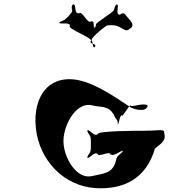

<svg xmlns="http://www.w3.org/2000/svg" viewBox="-20 -1173 966 1044"><path d="M770 -462C724 -462 512 -462 512 -444C494 -426 465 -472 456 -464C456 -446 454 -480 454 -462C464 -434 474 -442 474 -406V-373C474 -337 464 -344 454 -317C454 -299 456 -334 456 -316C465 -307 494 -353 512 -335C512 -317 579 -353 579 -335C601 -317 638 -360 652 -352C652 -334 650 -373 650 -355C636 -328 617 -336 610 -298C592 -227 539 -230 482 -216C396 -194 325 -318 325 -406C325 -496 397 -623 482 -600C529 -587 567 -603 600 -548C610 -518 620 -529 621 -499C621 -481 624 -517 624 -499C623 -493 633 -552 643 -546C643 -528 690 -616 690 -598C700 -592 726 -604 760 -605C783 -605 793 -599 769 -579C749 -571 716 -577 694 -587C613 -639 521 -707 424 -733C253 -778 156 -655 175 -476C194 -300 328 -160 502 -150C648 -142 775 -197 824 -370C839 -388 842 -394 805 -410C733 -443 659 -393 659 -319C659 -260 704 -305 760 -305C780 -323 811 -356 838 -378C892 -416 872 -437 872 -459C863 -471 834 -462 770 -462ZM666 -1088C658 -1099 650 -1107 632 -1093C603 -1094 632 -1149 616 -1148C598 -1134 631 -1163 613 -1149C592 -1123 613 -1124 581 -1101C563 -1087 536 -1070 518 -1056C490 -1036 512 -1044 494 -1022C476 -1008 516 -1036 498 -1022C480 -1017 502 -1063 474 -1056C456 -1042 428 -1115 410 -1101C378 -1097 399 -1150 378 -1149C360 -1135 393 -1162 375 -1148C359 -1122 388 -1121 359 -1093C341 -1079 371 -1099 353 -1085C323 -1057 334 -1067 303 -1052C285 -1038 321 -1064 303 -1050C298 -1038 364 -1056 360 -1032C342 -1018 492 -964 474 -950C464 -930 512 -939 494 -917C476 -903 516 -931 498 -917C480 -912 490 -930 480 -950C462 -964 573 -1046 565 -1035C571 -1034 603 -1044 641 -1020C670 -1003 669 -1004 696 -1024C710 -1045 686 -1062 666 -1088Z"/></svg>

Font: Hussar Przerywany
Style: Regular
Weight: 400
Foundry: Cannot Into Space Fonts
Version: Version 0.982